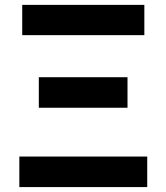

<svg xmlns="http://www.w3.org/2000/svg" viewBox="-20 -760 676 780"><path d="M58.6 0V-124H578.1V0ZM137.7 -322.3V-446.3H498V-322.3ZM70.3 -617.2V-740.2H566.4V-617.2Z"/></svg>

Font: Gen Shin Gothic Bold
Style: Bold
Weight: 700
Designer: [Source Han Sans]
Ryoko NISHIZUKA  (kana & ideographs); Paul D. Hunt (Latin, Greek & Cyrillic); Wenlong ZHANG  (bopomofo
Version: Version 1.002.20150607